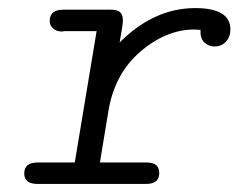

<svg xmlns="http://www.w3.org/2000/svg" viewBox="-20 -455 590 475"><path d="M40 -26Q40 -53 73 -53H165L219 -378H138Q136 -377 133 -377Q120 -377 111.5 -384.5Q103 -392 103 -403Q103 -431 136 -431H254Q271 -431 277.5 -424.5Q284 -418 284 -404Q284 -394 276 -350Q361 -435 463 -435Q550 -435 550 -382Q550 -364 539 -352Q528 -340 511 -340Q496 -340 485.5 -350Q475 -360 476 -381Q474 -381 469 -381.5Q464 -382 461 -382Q391 -382 327 -327Q263 -272 248 -179Q241 -135 236 -106.5Q231 -78 229.5 -67Q228 -56 227 -53H343Q374 -53 374 -27Q374 0 342 0H70Q40 -1 40 -26Z"/></svg>

Font: CMU Typewriter Text
Style: LightOblique
Weight: 200
Italic angle: -9.46001°
Version: Version 0.7.0